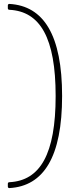

<svg xmlns="http://www.w3.org/2000/svg" viewBox="-20 -810 395 980"><path d="M28 150C203 140 297 -9 297 -320C297 -631 203 -780 28 -790C23 -790 20 -787 20 -782V-768C20 -763 23 -760 28 -760C185 -752 264 -617 264 -320C264 -23 185 112 28 120C23 120 20 123 20 128V142C20 147 23 150 28 150Z"/></svg>

Font: LINE Seed Sans TH Thin
Style: Regular
Weight: 250
Designer: Dalton Maag Ltd | Thai characters by Cadson Demak Co.,Ltd.
Foundry: Dalton Maag Ltd
Version: Version 1.003